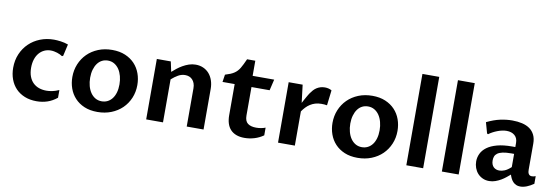

<svg xmlns="http://www.w3.org/2000/svg" viewBox="-57 -1196 4680 1619"><g transform="rotate(10 2282.5 -386.0)"><path d="M462.9 -50.8Q423.8 -19 380.6 -4.6Q337.4 9.8 289.1 9.8Q231.9 9.8 187 -8.3Q142.1 -26.4 110.8 -58.8Q79.6 -91.3 63 -136.2Q46.4 -181.2 46.4 -234.9Q46.4 -299.3 69.6 -353.3Q92.8 -407.2 133.1 -445.8Q173.3 -484.4 227.8 -505.9Q282.2 -527.3 345.2 -527.3Q370.1 -527.3 403.3 -522.9Q436.5 -518.6 467.3 -507.3L444.3 -406.7L434.6 -401.9Q426.3 -407.7 414.8 -413.3Q403.3 -418.9 390.1 -423.1Q377 -427.2 362.8 -429.9Q348.6 -432.6 334.5 -432.6Q304.7 -432.6 279.3 -420.9Q253.9 -409.2 235.1 -387.2Q216.3 -365.2 205.8 -333.3Q195.3 -301.3 195.3 -261.2Q195.3 -218.3 207.3 -186.5Q219.2 -154.8 240.7 -133.8Q262.2 -112.8 291.5 -102.5Q320.8 -92.3 356 -92.3Q377.9 -92.3 404.1 -97.4Q430.2 -102.5 462.9 -116.7Z M809.1 9.8Q745.1 9.8 697 -10.7Q648.9 -31.2 616.5 -66.2Q584 -101.1 567.6 -147.2Q551.3 -193.4 551.3 -244.6Q551.3 -303.7 572.5 -355.2Q593.8 -406.7 632.3 -445.1Q670.9 -483.4 724.9 -505.4Q778.8 -527.3 844.2 -527.3Q907.7 -527.3 956.1 -506.8Q1004.4 -486.3 1037.1 -451.4Q1069.8 -416.5 1086.4 -370.1Q1103 -323.7 1103 -272Q1103 -211.9 1081.3 -160.4Q1059.6 -108.9 1020.8 -71Q981.9 -33.2 928 -11.7Q874 9.8 809.1 9.8ZM830.1 -85Q856.9 -85 879.6 -96.2Q902.3 -107.4 918.9 -128.9Q935.5 -150.4 944.6 -181.2Q953.6 -211.9 953.6 -251Q953.6 -288.1 944.8 -321.3Q936 -354.5 919.4 -379.2Q902.8 -403.8 878.7 -418.2Q854.5 -432.6 823.7 -432.6Q795.9 -432.6 773.2 -420.9Q750.5 -409.2 734.4 -387.2Q718.3 -365.2 709.2 -334.2Q700.2 -303.2 700.2 -265.1Q700.2 -226.6 709.2 -193.6Q718.3 -160.6 735.1 -136.5Q752 -112.3 775.9 -98.6Q799.8 -85 830.1 -85Z M1226.6 -517.6H1346.2L1364.7 -431.2Q1381.3 -446.3 1402.6 -463.1Q1423.8 -480 1448.5 -494.1Q1473.1 -508.3 1500.7 -517.8Q1528.3 -527.3 1558.6 -527.3Q1594.2 -527.3 1623.8 -514.2Q1653.3 -501 1674.1 -477.3Q1694.8 -453.6 1706.3 -420.2Q1717.8 -386.7 1717.8 -346.7V0H1573.7V-327.6Q1573.7 -351.6 1566.9 -369.9Q1560.1 -388.2 1548.3 -400.6Q1536.6 -413.1 1520.8 -419.2Q1504.9 -425.3 1486.3 -425.3Q1455.1 -425.3 1426.8 -409.2Q1398.4 -393.1 1370.6 -368.2V0H1226.6Z M1909.7 -422.9H1805.7L1815.4 -486.8Q1841.3 -494.6 1860.1 -502.4Q1878.9 -510.3 1892.8 -519.8Q1906.7 -529.3 1917.2 -540.8Q1927.7 -552.2 1937 -567.4Q1946.3 -582.5 1955.6 -602.1Q1964.8 -621.6 1976.6 -647H2046.9V-517.6H2231.4L2209 -422.9H2053.7V-179.2Q2053.7 -131.3 2079.3 -111.8Q2105 -92.3 2151.4 -92.3Q2171.4 -92.3 2191.7 -95.7Q2211.9 -99.1 2230.5 -106.4V-40.5Q2194.8 -15.1 2153.1 -2.7Q2111.3 9.8 2068.8 9.8Q2028.3 9.8 1998.3 -1.7Q1968.3 -13.2 1948.5 -34.7Q1928.7 -56.2 1919.2 -86.9Q1909.7 -117.7 1909.7 -156.7Z M2355.5 -517.6H2475.1L2493.7 -364.7Q2501 -378.4 2508.5 -392.3Q2516.1 -406.2 2523.2 -418.7Q2530.3 -431.2 2536.1 -440.9Q2542 -450.7 2545.9 -456.1Q2556.2 -471.2 2568.1 -484.4Q2580.1 -497.6 2594.7 -507.1Q2609.4 -516.6 2627 -522Q2644.5 -527.3 2665.5 -527.3Q2679.7 -527.3 2695.3 -523.7Q2710.9 -520 2723.1 -512.2L2707.5 -381.8Q2698.2 -384.3 2683.6 -385Q2668.9 -385.7 2658.7 -385.7Q2630.9 -385.7 2607.4 -378.7Q2584 -371.6 2564.5 -359.1Q2544.9 -346.7 2528.8 -329.6Q2512.7 -312.5 2499.5 -293V0H2355.5Z M3036.6 9.8Q2972.7 9.8 2924.6 -10.7Q2876.5 -31.2 2844 -66.2Q2811.5 -101.1 2795.2 -147.2Q2778.8 -193.4 2778.8 -244.6Q2778.8 -303.7 2800 -355.2Q2821.3 -406.7 2859.9 -445.1Q2898.4 -483.4 2952.4 -505.4Q3006.3 -527.3 3071.8 -527.3Q3135.3 -527.3 3183.6 -506.8Q3231.9 -486.3 3264.6 -451.4Q3297.4 -416.5 3314 -370.1Q3330.6 -323.7 3330.6 -272Q3330.6 -211.9 3308.8 -160.4Q3287.1 -108.9 3248.3 -71Q3209.5 -33.2 3155.5 -11.7Q3101.6 9.8 3036.6 9.8ZM3057.6 -85Q3084.5 -85 3107.2 -96.2Q3129.9 -107.4 3146.5 -128.9Q3163.1 -150.4 3172.1 -181.2Q3181.2 -211.9 3181.2 -251Q3181.2 -288.1 3172.4 -321.3Q3163.6 -354.5 3147 -379.2Q3130.4 -403.8 3106.2 -418.2Q3082 -432.6 3051.3 -432.6Q3023.4 -432.6 3000.7 -420.9Q2978 -409.2 2961.9 -387.2Q2945.8 -365.2 2936.8 -334.2Q2927.7 -303.2 2927.7 -265.1Q2927.7 -226.6 2936.8 -193.6Q2945.8 -160.6 2962.6 -136.5Q2979.5 -112.3 3003.4 -98.6Q3027.3 -85 3057.6 -85Z M3454.1 -782.2H3598.1V0H3454.1Z M3758.3 -782.2H3902.3V0H3758.3Z M4336.4 -75.7Q4322.8 -64 4304.4 -49.1Q4286.1 -34.2 4264.2 -21.2Q4242.2 -8.3 4216.8 0.7Q4191.4 9.8 4163.6 9.8Q4132.8 9.8 4107.7 -2Q4082.5 -13.7 4064.9 -33.4Q4047.4 -53.2 4037.8 -79.6Q4028.3 -106 4028.3 -134.8Q4028.3 -169.4 4043.5 -201.4Q4058.6 -233.4 4091.6 -257.8Q4124.5 -282.2 4177.2 -296.6Q4230 -311 4305.2 -311H4332.5V-346.2Q4332.5 -387.7 4306.4 -410.2Q4280.3 -432.6 4237.3 -432.6Q4219.7 -432.6 4199.7 -428.5Q4179.7 -424.3 4159.9 -416.7Q4140.1 -409.2 4121.3 -399.2Q4102.5 -389.2 4086.9 -377.4L4078.1 -382.3L4052.2 -474.6Q4113.3 -504.4 4166.7 -515.9Q4220.2 -527.3 4269.5 -527.3Q4315.4 -527.3 4353.8 -518.3Q4392.1 -509.3 4419.2 -490Q4446.3 -470.7 4461.4 -439.9Q4476.6 -409.2 4476.6 -365.7V-142.1Q4476.6 -133.8 4477.8 -125Q4479 -116.2 4482.9 -108.9Q4486.8 -101.6 4493.7 -96.9Q4500.5 -92.3 4511.7 -92.3Q4518.6 -92.3 4526.9 -93.8Q4535.2 -95.2 4544.4 -99.1V-33.7Q4515.1 -13.2 4486.1 -1.7Q4457 9.8 4429.7 9.8Q4410.2 9.8 4395.5 3.2Q4380.9 -3.4 4369.6 -14.6Q4358.4 -25.9 4350.3 -41.5Q4342.3 -57.1 4336.4 -75.7ZM4332.5 -252.4H4307.6Q4262.7 -252.4 4234.6 -246.1Q4206.5 -239.7 4190.9 -228.3Q4175.3 -216.8 4169.4 -201.2Q4163.6 -185.5 4163.6 -167.5Q4163.6 -148.4 4168.9 -134.3Q4174.3 -120.1 4183.8 -110.8Q4193.4 -101.6 4206.1 -96.9Q4218.8 -92.3 4233.4 -92.3Q4254.4 -92.3 4278.6 -102.1Q4302.7 -111.8 4332.5 -139.2Z"/></g></svg>

Font: Proza Libre
Style: SemiBold
Weight: 600
Designer: Jasper de Waard
Foundry: Jasper de Waard
Version: Version 1.000; ttfautohint (v1.4.1.8-43bc) -l 8 -r 50 -G 200